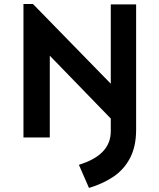

<svg xmlns="http://www.w3.org/2000/svg" viewBox="-20 -678 783 947"><path d="M95.7 0V-658.2H142.6L622.1 -167L578.1 -40L225.6 -403.3V0ZM418.9 249 369.1 134.8Q526.4 86.9 526.4 -30.3V-656.2H651.4V-38.1Q651.4 43.9 621.6 101.1Q591.8 158.2 539.6 193.4Q487.3 228.5 418.9 249Z"/></svg>

Font: Sen SemiBold
Style: Regular
Weight: 600
Designer: Kosal Sen, Philatype
Foundry: Philatype
Version: Version 2.000;gftools[0.9.31]